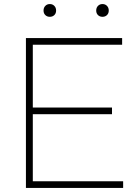

<svg xmlns="http://www.w3.org/2000/svg" viewBox="-20 -928 682 948"><path d="M142 -33H588V0H108V-740H583V-707H142V-397H533V-364H142ZM195 -876Q195 -890 203.8 -899Q212.5 -908 226 -908Q239.5 -908 248.2 -899Q257 -890 257 -876Q257 -862 248.2 -853.5Q239.5 -845 226 -845Q212.5 -845 203.8 -853.5Q195 -862 195 -876ZM455 -876Q455 -890 463.8 -899Q472.5 -908 486 -908Q499.5 -908 508.2 -899Q517 -890 517 -876Q517 -862 508.2 -853.5Q499.5 -845 486 -845Q472.5 -845 463.8 -853.5Q455 -862 455 -876Z"/></svg>

Font: Encode Sans Expanded Thin
Style: Regular
Weight: 250
Width: 7
Designer: Multiple Designers
Foundry: Impallari Type
Version: Version 2.000